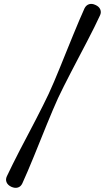

<svg xmlns="http://www.w3.org/2000/svg" viewBox="-20 -788 534 964"><path d="M271.5 -295.5Q260 -270.5 245.5 -236.2Q231 -202 215 -163Q199 -124 182.5 -82.8Q166 -41.5 149.8 -2Q133.5 37.5 118.8 72.2Q104 107 92 133Q84.5 149 69.8 153.5Q55 158 37 150Q19 141.5 13 127.2Q7 113 14.5 97Q27 71 43.5 37.2Q60 3.5 79.8 -34.5Q99.5 -72.5 120.2 -111.5Q141 -150.5 160.2 -188.2Q179.5 -226 196.2 -259Q213 -292 224.5 -317Q236.5 -342.5 251 -376.8Q265.5 -411 281.5 -450.2Q297.5 -489.5 314 -530.5Q330.5 -571.5 346.8 -611Q363 -650.5 377.8 -685.5Q392.5 -720.5 404.5 -746.5Q412.5 -762 427 -766.8Q441.5 -771.5 459.5 -763Q477.5 -755 483.5 -740.5Q489.5 -726 482 -710.5Q470 -684.5 453.2 -650.5Q436.5 -616.5 416.5 -578.5Q396.5 -540.5 376 -501.2Q355.5 -462 336 -424.5Q316.5 -387 300 -354Q283.5 -321 271.5 -295.5Z"/></svg>

Font: Fraunces Medium
Style: Regular
Weight: 500
Version: Version 1.000;[b76b70a41]